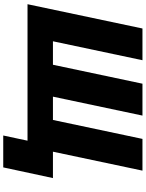

<svg xmlns="http://www.w3.org/2000/svg" viewBox="123 -873 900 1186"><g transform="rotate(90 573.0 -280.0)"><path d="M6 0 156 -710H352L235 -157H380L497 -710H694L577 -157H721L838 -710H1034L917 -157H1080L1014 150H817L849 0Z"/></g></svg>

Font: Geist Black
Style: Italic
Weight: 900
Italic angle: -12°
Designer: Basement.studio, Andrés Briganti, Mateo Zaragoza
Foundry: Basement.studio, Vercel, Andrés Briganti, Guido Ferreyra, Mateo Zaragoza
Version: Version 1.500; ttfautohint (v1.8.4.7-5d5b)